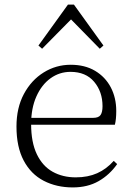

<svg xmlns="http://www.w3.org/2000/svg" viewBox="-20 -805 576 839"><path d="M298 14Q227 14 171 -15Q115 -44 83.5 -103.5Q52 -163 52 -252Q52 -334 84.5 -394.5Q117 -455 171 -488.5Q225 -522 289 -522Q351 -522 395.5 -495.5Q440 -469 464 -423.5Q488 -378 488 -320Q488 -283 482 -260H82V-290H387Q411 -290 419.5 -302.5Q428 -315 428 -341Q428 -404 391.5 -447.5Q355 -491 288 -491Q240 -491 201 -463Q162 -435 139 -383.5Q116 -332 116 -263Q116 -183 141 -131Q166 -79 210 -54.5Q254 -30 311 -30Q364 -30 404.5 -48Q445 -66 477 -102L492 -88Q459 -41 411 -13.5Q363 14 298 14ZM416 -592 268 -743H313L164 -592L148 -606L277 -785H303L432 -606Z"/></svg>

Font: Noto Serif KR ExtraLight ExtraLight
Style: Regular
Weight: 250
Version: Version 2.003-H1;hotconv 1.1.1;makeotfexe 2.6.0